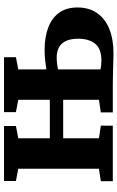

<svg xmlns="http://www.w3.org/2000/svg" viewBox="170 -764 597 977"><g transform="rotate(-90 468.5 -275.5)"><path d="M685 3.5Q676 3.5 655 2.8Q634 2 608.5 1.5Q583 1 560.2 0.5Q537.5 0 525 0H385V-61L449 -70.5V-252.5H253.5V-70.5L317.5 -61V0H35V-61L98.5 -70.5V-481L36 -493V-553.5H316V-493L253.5 -481V-320.5H449V-481L386.5 -493V-553.5H666V-493L604 -481V-338Q620.5 -341 647.5 -344Q674.5 -347 703.5 -347Q768.5 -347 817 -328.5Q865.5 -310 892.2 -273Q919 -236 919 -179.5Q919 -121 890.5 -80Q862 -39 809.8 -17.8Q757.5 3.5 685 3.5ZM649.5 -58Q708.5 -58 734.2 -89.5Q760 -121 760 -176Q760 -213 749 -237.2Q738 -261.5 716.8 -273.5Q695.5 -285.5 664.5 -285.5Q647.5 -285.5 631.5 -283.5Q615.5 -281.5 604 -279V-62.5Q612.5 -60.5 624.5 -59.2Q636.5 -58 649.5 -58Z"/></g></svg>

Font: Merriweather 24pt ExtraBold
Style: Regular
Weight: 800
Version: Version 2.100